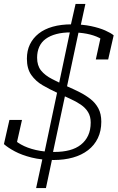

<svg xmlns="http://www.w3.org/2000/svg" viewBox="-23 -823 603 978"><path d="M251 -8Q188 -8 138 -20.5Q88 -33 52.5 -52Q17 -71 -3 -89L25 -212H89L59 -79Q52 -83 46 -90Q40 -97 37 -104.5Q34 -112 33 -118.5Q32 -125 34 -128Q52 -105 84 -87Q116 -69 159.5 -59Q203 -49 253 -49Q297 -49 331 -58Q365 -67 389 -86Q413 -105 426 -133Q439 -161 439 -199Q439 -230 425.5 -252Q412 -274 388.5 -290Q365 -306 334 -320Q303 -334 269 -350Q230 -368 194.5 -388.5Q159 -409 136.5 -441Q114 -473 114 -524Q114 -565 129.5 -597Q145 -629 174 -652Q203 -675 245.5 -687Q288 -699 342 -699Q398 -699 440.5 -690Q483 -681 512.5 -668Q542 -655 556 -643L528 -520H465L493 -648Q501 -646 507 -640.5Q513 -635 518 -627.5Q523 -620 524.5 -612.5Q526 -605 524 -599Q509 -617 482 -630.5Q455 -644 419 -651Q383 -658 339 -658Q296 -658 264 -649.5Q232 -641 210 -625Q188 -609 177 -584.5Q166 -560 166 -529Q166 -489 186 -464Q206 -439 242 -420.5Q278 -402 324 -381Q354 -368 383.5 -353Q413 -338 438 -318.5Q463 -299 478 -271Q493 -243 493 -203Q493 -156 475.5 -119.5Q458 -83 425.5 -58Q393 -33 348.5 -20.5Q304 -8 251 -8ZM161 135 196 -27 201 -35 336 -674 335 -684 362 -803H412L386 -684L380 -672L244 -34L245 -25L211 135Z"/></svg>

Font: Roboto Serif 20pt ExtraLight
Style: Italic
Weight: 250
Italic angle: -10°
Version: Version 1.007